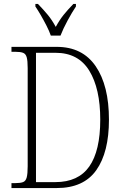

<svg xmlns="http://www.w3.org/2000/svg" viewBox="-20 -951 621 971"><path d="M38 0V-25H59Q83 -25 96.5 -30Q110 -35 115 -53.5Q120 -72 120 -110V-607Q120 -644 115 -661.5Q110 -679 96.5 -684Q83 -689 59 -689H38V-714H267Q397 -714 464 -616Q531 -518 531 -346Q531 -181 467 -90.5Q403 0 267 0ZM260 -30Q376 -30 431.5 -109Q487 -188 487 -346Q487 -503 431.5 -593.5Q376 -684 261 -684H162V-30ZM237 -771Q229 -794 215.5 -820.5Q202 -847 187 -873Q172 -899 159 -918V-931H172Q201 -901 222 -875.5Q243 -850 262 -815Q281 -850 301.5 -875.5Q322 -901 351 -931H364V-918Q345 -890 322 -847.5Q299 -805 286 -771Z"/></svg>

Font: Noto Serif Condensed ExtraLight
Style: Regular
Weight: 200
Width: 3
Designer: Monotype Design Team
Foundry: Monotype Imaging Inc.
Version: Version 2.013; ttfautohint (v1.8.4.7-5d5b)